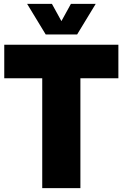

<svg xmlns="http://www.w3.org/2000/svg" viewBox="-20 -971 633 991"><path d="M198 0V-567H2V-740H591V-567H395V0ZM216 -793 120 -951H248L297 -862L346 -951H474L378 -793Z"/></svg>

Font: Encode Sans Cnd Black
Style: Regular
Weight: 900
Width: 3
Designer: Multiple Designers
Foundry: Impallari Type
Version: Version 3.002; ttfautohint (v1.8.3) -l 8 -r 50 -G 200 -x 14 